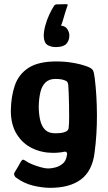

<svg xmlns="http://www.w3.org/2000/svg" viewBox="-20 -773 520 922"><path d="M32 -242Q33 -310 51.5 -363.5Q70 -417 117.5 -447.5Q165 -478 251 -478Q291 -478 329.5 -471.5Q368 -465 398 -454Q422 -445 427 -434Q432 -423 435 -397Q445 -316 445.5 -222Q446 -128 434 -39Q423 48 369 88.5Q315 129 221 129Q184 129 139.5 118.5Q95 108 56 79Q52 76 49 69Q46 62 50 55Q55 48 64.5 31Q74 14 78 7Q85 -5 89.5 -6Q94 -7 104 0Q115 8 134.5 16Q154 24 175.5 30Q197 36 211 36Q227 36 246 31Q265 26 281 13Q297 0 301 -26Q301 -27 301.5 -28Q302 -29 302 -30Q303 -37 300 -41.5Q297 -46 287 -44Q279 -42 264 -40.5Q249 -39 235 -39Q181 -39 135 -61Q89 -83 60.5 -128.5Q32 -174 32 -242ZM166 -263Q166 -226 173 -196Q180 -166 197 -149.5Q214 -133 245 -133Q259 -133 272.5 -134.5Q286 -136 296 -141Q309 -146 310 -161Q312 -181 312 -209.5Q312 -238 311.5 -268.5Q311 -299 310 -323.5Q309 -348 308 -361Q308 -367 305.5 -374.5Q303 -382 298 -384Q289 -389 276.5 -391.5Q264 -394 246 -394Q216 -394 198.5 -377Q181 -360 174 -330.5Q167 -301 166 -263ZM190 -600Q190 -622 197.5 -650Q205 -678 217 -703.5Q229 -729 239 -744Q243 -751 251 -752Q263 -752 275 -752.5Q287 -753 298 -753Q305 -753 305 -749.5Q305 -746 301 -737Q298 -729 293 -712.5Q288 -696 283 -678.5Q278 -661 273 -650Q294 -648 303.5 -633Q313 -618 313 -603Q313 -579 299.5 -563.5Q286 -548 252 -547Q227 -546 209 -556.5Q191 -567 190 -600Z"/></svg>

Font: Glory
Style: Bold
Weight: 700
Designer: Robert Leuschke
Foundry: Robert Leuschke
Version: Version 1.011